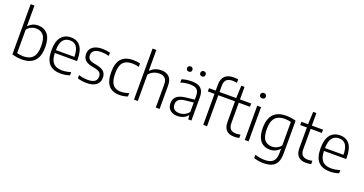

<svg xmlns="http://www.w3.org/2000/svg" viewBox="-45 -1721 5405 2854"><g transform="rotate(20 2658.0 -294.0)"><path d="M79.5 -14V-808H139.5V-484.5H143.5Q169.5 -514 208.8 -531.8Q248 -549.5 296 -549.5Q388.5 -549.5 445.2 -485.2Q502 -421 502 -281Q502 -135 435 -63Q368 9 237.5 9Q196.5 9 155.8 3.2Q115 -2.5 79.5 -14ZM440 -275Q440 -396 398 -446.2Q356 -496.5 281.5 -496.5Q239.5 -496.5 202 -478.8Q164.5 -461 139.5 -426V-55.5Q160.5 -49.5 187 -45.8Q213.5 -42 240.5 -42Q340 -42 390 -97.8Q440 -153.5 440 -275Z M1017 -249H665.5Q667.5 -174 689.2 -128.5Q711 -83 752.2 -62.5Q793.5 -42 856.5 -42Q915.5 -42 991 -65V-13.5Q917.5 9.5 850 9.5Q727.5 9.5 665.8 -57.5Q604 -124.5 604 -271Q604 -411.5 659.5 -480.5Q715 -549.5 815 -549.5Q913 -549.5 965 -481Q1017 -412.5 1017 -270ZM665.5 -294.5H958Q956 -405.5 919.8 -454Q883.5 -502.5 814.5 -502.5Q744.5 -502.5 706 -453.8Q667.5 -405 665.5 -294.5Z M1116 -12V-63.5Q1155.5 -51.5 1190 -46.2Q1224.5 -41 1260.5 -41Q1404 -41 1404 -142Q1404 -183 1382.8 -204.8Q1361.5 -226.5 1311.5 -238L1242 -252.5Q1170.5 -268 1138.5 -303.5Q1106.5 -339 1106.5 -397Q1106.5 -442 1129 -476.2Q1151.5 -510.5 1197.5 -530Q1243.5 -549.5 1311 -549.5Q1377 -549.5 1434 -534V-482.5Q1401.5 -491.5 1373 -495.2Q1344.5 -499 1312 -499Q1236 -499 1200.8 -471.8Q1165.5 -444.5 1165.5 -399Q1165.5 -361.5 1186 -338.5Q1206.5 -315.5 1254.5 -305L1324 -290.5Q1398 -274.5 1430.2 -239.5Q1462.5 -204.5 1462.5 -145.5Q1462.5 -72.5 1410.5 -31.5Q1358.5 9.5 1260 9.5Q1182.5 9.5 1116 -12Z M1549.5 -270.5Q1549.5 -415.5 1612.5 -482.5Q1675.5 -549.5 1800 -549.5Q1858.5 -549.5 1908.5 -535.5V-482.5Q1855.5 -496.5 1805.5 -496.5Q1739 -496.5 1696.5 -474.8Q1654 -453 1633 -403.8Q1612 -354.5 1612 -272.5Q1612 -189 1631.5 -138.8Q1651 -88.5 1689.5 -66Q1728 -43.5 1786.5 -43.5Q1839.5 -43.5 1908.5 -67V-13.5Q1844.5 9.5 1778.5 9.5Q1665.5 9.5 1607.5 -58.2Q1549.5 -126 1549.5 -270.5Z M2008 -808H2068V-479.5H2072Q2105.5 -514.5 2149.5 -532Q2193.5 -549.5 2243.5 -549.5Q2322.5 -549.5 2367.8 -505.5Q2413 -461.5 2413 -363.5V0H2353V-362Q2353 -433 2321.2 -463.5Q2289.5 -494 2230 -494Q2185.5 -494 2141.8 -474.8Q2098 -455.5 2068 -415.5V0H2008Z M2916.5 -363V0H2865.5L2861 -62H2856Q2829 -28.5 2787 -10Q2745 8.5 2696.5 8.5Q2647 8.5 2610.8 -8.8Q2574.5 -26 2555 -58.5Q2535.5 -91 2535.5 -136.5Q2535.5 -206.5 2581 -245Q2626.5 -283.5 2724.5 -294L2857.5 -309V-365Q2857.5 -416.5 2841.5 -445.5Q2825.5 -474.5 2794.2 -486.2Q2763 -498 2713.5 -498Q2680 -498 2642 -492Q2604 -486 2567.5 -473.5V-525.5Q2599.5 -537 2640.2 -543.2Q2681 -549.5 2719.5 -549.5Q2786 -549.5 2829 -532Q2872 -514.5 2894.2 -473.5Q2916.5 -432.5 2916.5 -363ZM2857.5 -115V-264L2727.5 -249.5Q2659 -242 2628 -216Q2597 -190 2597 -142Q2597 -92.5 2625 -66.8Q2653 -41 2708.5 -41Q2750.5 -41 2789.2 -59Q2828 -77 2857.5 -115ZM2588.5 -710.5Q2588.5 -729.5 2600 -741.2Q2611.5 -753 2631 -753Q2650 -753 2661.8 -741.2Q2673.5 -729.5 2673.5 -710.5Q2673.5 -691.5 2662 -680.5Q2650.5 -669.5 2631 -669.5Q2611.5 -669.5 2600 -680.5Q2588.5 -691.5 2588.5 -710.5ZM2798 -710.5Q2798 -729.5 2809.8 -741.2Q2821.5 -753 2840.5 -753Q2860 -753 2871.5 -741.2Q2883 -729.5 2883 -710.5Q2883 -691.5 2871.5 -680.5Q2860 -669.5 2840.5 -669.5Q2821 -669.5 2809.5 -680.5Q2798 -691.5 2798 -710.5Z M3163.5 -636.5V-541.5H3340.5V-490H3163.5V0H3103.5V-490H2998V-541.5H3103.5V-633.5Q3103.5 -725 3150 -771.5Q3196.5 -818 3288.5 -818Q3326 -818 3360.5 -812V-759Q3327.5 -765.5 3292 -765.5Q3226 -765.5 3194.8 -735.5Q3163.5 -705.5 3163.5 -636.5Z M3674 -53V0Q3634.5 9 3595 9Q3427.5 9 3427.5 -163.5V-490H3322V-541.5H3427.5L3436.5 -740H3487.5V-541.5H3664.5V-490H3487.5V-173.5Q3487.5 -104 3516.5 -74.2Q3545.5 -44.5 3606 -44.5Q3636.5 -44.5 3674 -53Z M3760.5 0V-541.5H3821V0ZM3745.5 -710.5Q3745.5 -730 3757.5 -741.8Q3769.5 -753.5 3790.5 -753.5Q3811.5 -753.5 3823.5 -741.8Q3835.5 -730 3835.5 -710.5Q3835.5 -691 3823.8 -680Q3812 -669 3790.5 -669Q3769.5 -669 3757.5 -680Q3745.5 -691 3745.5 -710.5Z M3984 205V152.5Q4063.5 178.5 4136 178.5Q4197.5 178.5 4236 161Q4274.5 143.5 4293.5 104.5Q4312.5 65.5 4312.5 0V-57H4308.5Q4282.5 -27.5 4243.5 -9.8Q4204.5 8 4156.5 8Q4097 8 4051 -18.8Q4005 -45.5 3977.8 -105.2Q3950.5 -165 3950.5 -260Q3950.5 -405.5 4017.8 -477.5Q4085 -549.5 4216.5 -549.5Q4256 -549.5 4297.2 -543.5Q4338.5 -537.5 4372.5 -526.5V-8Q4372.5 117.5 4314.8 173.8Q4257 230 4138 230Q4101 230 4059.2 223.5Q4017.5 217 3984 205ZM4312.5 -115.5V-486Q4292 -491.5 4265.5 -495Q4239 -498.5 4212 -498.5Q4112.5 -498.5 4062.5 -442.8Q4012.5 -387 4012.5 -265.5Q4012.5 -145 4054.5 -95Q4096.5 -45 4171 -45Q4212 -45 4250 -63Q4288 -81 4312.5 -115.5Z M4811 -53V0Q4771.5 9 4732 9Q4564.5 9 4564.5 -163.5V-490H4459V-541.5H4564.5L4573.5 -740H4624.5V-541.5H4801.5V-490H4624.5V-173.5Q4624.5 -104 4653.5 -74.2Q4682.5 -44.5 4743 -44.5Q4773.5 -44.5 4811 -53Z M5274 -249H4922.5Q4924.5 -174 4946.2 -128.5Q4968 -83 5009.2 -62.5Q5050.5 -42 5113.5 -42Q5172.5 -42 5248 -65V-13.5Q5174.5 9.5 5107 9.5Q4984.5 9.5 4922.8 -57.5Q4861 -124.5 4861 -271Q4861 -411.5 4916.5 -480.5Q4972 -549.5 5072 -549.5Q5170 -549.5 5222 -481Q5274 -412.5 5274 -270ZM4922.5 -294.5H5215Q5213 -405.5 5176.8 -454Q5140.5 -502.5 5071.5 -502.5Q5001.5 -502.5 4963 -453.8Q4924.5 -405 4922.5 -294.5Z"/></g></svg>

Font: Encode Sans Light
Style: Regular
Weight: 300
Designer: Multiple Designers
Foundry: Impallari Type
Version: Version 2.000